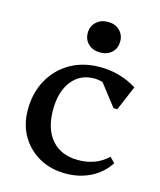

<svg xmlns="http://www.w3.org/2000/svg" viewBox="-109 -782 727 874"><g transform="rotate(15 255.0 -345.5)"><path d="M283 13Q212 13 158 -17.5Q104 -48 73 -101Q42 -154 42 -224Q42 -304 76.5 -365.5Q111 -427 171 -461.5Q231 -496 310 -496Q406 -496 484 -447L435 -331H417L338 -433Q319 -439 297 -439Q231 -439 192 -388.5Q153 -338 153 -253Q153 -162 197.5 -111.5Q242 -61 322 -61Q406 -61 461 -114L485 -90Q454 -41 401 -14Q348 13 283 13ZM292 -560Q258 -560 236.5 -580Q215 -600 215 -632Q215 -663 236.5 -683.5Q258 -704 292 -704Q326 -704 347 -683.5Q368 -663 368 -632Q368 -600 347 -580Q326 -560 292 -560Z"/></g></svg>

Font: Platypi
Style: Regular
Weight: 400
Designer: David Sargent
Foundry: Bolt Cutter Type
Version: Version 1.200; ttfautohint (v1.8.4.7-5d5b)